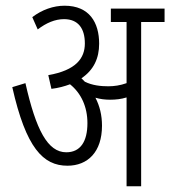

<svg xmlns="http://www.w3.org/2000/svg" viewBox="-20 -652 596 672"><path d="M337 -212C337 -249 329 -281 314 -310C331 -305 348 -303 365 -303C385 -303 404 -305 423 -311V0H474V-575H556V-622H368V-575H423V-361C401 -353 379 -350 359 -350C333 -350 303 -353 277 -366C273 -370 269 -374 265 -378C308 -407 327 -448 327 -499C327 -573 293 -632 206 -632C167 -632 127 -618 93 -592L112 -549C142 -572 173 -585 204 -585C254 -585 277 -552 277 -500C277 -448 246 -406 149 -389L160 -341C185 -344 206 -350 225 -357C264 -326 286 -278 286 -221C286 -156 261 -119 212 -119C147 -119 106 -197 69 -361L23 -347C71 -134 131 -72 216 -72C287 -72 337 -120 337 -212Z"/></svg>

Font: Noto Sans Devanagari ExtraCondensed Light
Style: Regular
Weight: 300
Width: 2
Designer: Jelle Bosma - Monotype Design Team
Foundry: Monotype Imaging Inc.
Version: Version 2.004